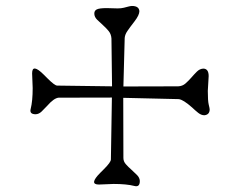

<svg xmlns="http://www.w3.org/2000/svg" viewBox="-20 -633 790 651"><path d="M365.2 -9.3 315.4 -7.3Q280.3 -7.3 320.3 -47.4L332.5 -59.6Q356 -83 356 -92.3L359.4 -302.2L178.7 -301.8Q162.6 -300.3 139.2 -273.4Q129.9 -263.2 120.8 -254.6Q111.8 -246.1 101.1 -245.6Q79.1 -245.6 84 -263.7Q90.8 -290.5 90.8 -334.5L88.9 -384.3Q88.9 -419.4 128.9 -379.4L141.1 -367.2Q165.5 -342.8 173.8 -342.8L359.9 -340.3L357.9 -502.4Q356.9 -517.6 348.1 -528.1Q339.4 -538.6 328.9 -547.9Q318.4 -557.1 309.3 -566.2Q300.3 -575.2 299.8 -585.9Q299.3 -596.7 308.1 -601.1Q316.9 -605.5 342.3 -605.5Q342.3 -605.5 378.9 -604.5Q391.1 -604.5 400.4 -606.9L415.5 -610.8Q420.9 -612.3 427.2 -612.8Q451.2 -612.8 452.6 -595.2Q452.6 -582 436.3 -560.8Q419.9 -539.6 411.9 -527.8Q403.8 -516.1 402.8 -504.4L398.4 -339.8L584 -340.3Q598.6 -340.8 609.1 -350.1Q619.6 -359.4 628.9 -370.1Q638.2 -380.9 647.5 -390.1Q656.7 -399.4 668.9 -400.4Q687.5 -400.4 687.5 -375L684.6 -324.7Q684.6 -291 687.7 -278.3Q690.9 -265.6 690.9 -262.2Q690.9 -244.1 672.9 -242.2Q662.6 -242.2 652.3 -250.2Q642.1 -258.3 631.3 -268.6Q601.1 -295.4 585.9 -296.9L397.9 -301.3L398.4 -97.2Q398.4 -85.4 407 -75.9Q415.5 -66.4 425.8 -57.4Q436 -48.3 444.8 -39.3Q453.6 -30.3 454.1 -19.5Q454.1 2.4 436 -2.4Q409.2 -9.3 365.2 -9.3Z"/></svg>

Font: Snowburst One
Style: Regular
Weight: 400
Designer: Annet Stirling
Foundry: Annet Stirling
Version: Version 1.001